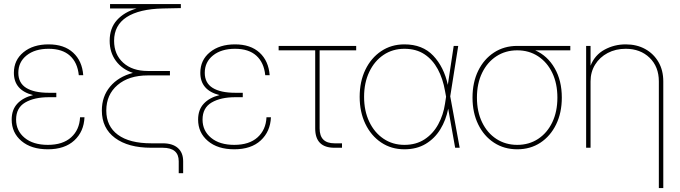

<svg xmlns="http://www.w3.org/2000/svg" viewBox="-20 -748 3443 972"><path d="M222.2 7.8Q138.2 7.8 88.6 -34.2Q39.1 -76.2 39.1 -142.6Q39.1 -192.4 67.6 -223.1Q96.2 -253.9 147.5 -266.6Q50.3 -291 50.3 -379.4Q50.3 -443.8 98.9 -483.6Q147.5 -523.4 226.1 -523.4Q304.7 -523.4 350.3 -481.4Q396 -439.5 401.4 -367.2H378.9Q372.6 -431.2 334 -466.1Q295.4 -501 226.1 -501Q156.7 -501 114.7 -467.5Q72.8 -434.1 72.8 -379.4Q72.8 -328.1 112.5 -303.2Q152.3 -278.3 227.5 -278.3H265.1V-255.9H227.5Q153.3 -255.9 107.4 -229Q61.5 -202.1 61.5 -142.6Q61.5 -85.9 104.7 -50.3Q147.9 -14.6 222.2 -14.6Q297.9 -14.6 340.1 -52.7Q382.3 -90.8 385.3 -154.3H407.7Q404.8 -82 356.2 -37.1Q307.6 7.8 222.2 7.8Z M884.8 128.9V68.4Q884.8 0 803.7 0H745.6Q628.9 0 562.3 -49.6Q495.6 -99.1 495.6 -188.5Q495.6 -259.8 537.6 -309.8Q579.6 -359.9 652.8 -378.9Q597.7 -397.5 566.4 -440.2Q535.2 -482.9 535.2 -541.5Q535.2 -605.5 572 -646.2Q608.9 -687 671.4 -705.1H537.1V-727.5H895.5V-707L805.2 -705.1Q685.1 -702.6 621.3 -661.4Q557.6 -620.1 557.6 -541.5Q557.6 -472.2 603.8 -430.4Q649.9 -388.7 728 -388.7H840.3V-366.2H728Q632.3 -366.2 575.2 -317.6Q518.1 -269 518.1 -188.5Q518.1 -108.9 576.9 -65.7Q635.7 -22.5 745.6 -22.5H803.7Q853.5 -22.5 880.4 1.2Q907.2 24.9 907.2 68.4V128.9Z M1166 7.8Q1082 7.8 1032.5 -34.2Q982.9 -76.2 982.9 -142.6Q982.9 -192.4 1011.5 -223.1Q1040 -253.9 1091.3 -266.6Q994.1 -291 994.1 -379.4Q994.1 -443.8 1042.7 -483.6Q1091.3 -523.4 1169.9 -523.4Q1248.5 -523.4 1294.2 -481.4Q1339.8 -439.5 1345.2 -367.2H1322.8Q1316.4 -431.2 1277.8 -466.1Q1239.3 -501 1169.9 -501Q1100.6 -501 1058.6 -467.5Q1016.6 -434.1 1016.6 -379.4Q1016.6 -328.1 1056.4 -303.2Q1096.2 -278.3 1171.4 -278.3H1209V-255.9H1171.4Q1097.2 -255.9 1051.3 -229Q1005.4 -202.1 1005.4 -142.6Q1005.4 -85.9 1048.6 -50.3Q1091.8 -14.6 1166 -14.6Q1241.7 -14.6 1283.9 -52.7Q1326.2 -90.8 1329.1 -154.3H1351.6Q1348.6 -82 1300 -37.1Q1251.5 7.8 1166 7.8Z M1673.3 0Q1575.7 0 1575.7 -97.7V-493.2H1390.6V-515.6H1783.2V-493.2H1598.1V-97.7Q1598.1 -22.5 1673.3 -22.5H1711.4V0Z M2027.3 7.8Q1960.9 7.8 1909.7 -26.6Q1858.4 -61 1829.6 -121.1Q1800.8 -181.2 1800.8 -257.8Q1800.8 -335 1829.6 -394.8Q1858.4 -454.6 1909.7 -489Q1960.9 -523.4 2027.3 -523.4Q2119.1 -523.4 2173.3 -466.1Q2227.5 -408.7 2247.1 -318.4L2276.9 -515.6H2299.8L2259.3 -260.3L2307.1 0H2284.2L2249 -197.8Q2237.8 -140.1 2209.2 -93.5Q2180.7 -46.9 2135 -19.5Q2089.4 7.8 2027.3 7.8ZM2238.3 -258.3 2232.9 -287.6Q2222.2 -349.6 2196.3 -397.7Q2170.4 -445.8 2128.7 -473.4Q2086.9 -501 2027.3 -501Q1967.8 -501 1921.6 -470Q1875.5 -439 1849.4 -384Q1823.2 -329.1 1823.2 -257.8Q1823.2 -186.5 1849.4 -131.6Q1875.5 -76.7 1921.6 -45.7Q1967.8 -14.6 2027.3 -14.6Q2086.9 -14.6 2129.9 -43Q2172.9 -71.3 2198.7 -118.9Q2224.6 -166.5 2232.9 -223.1Z M2598.6 7.8Q2532.2 7.8 2481 -25.6Q2429.7 -59.1 2400.9 -118.2Q2372.1 -177.2 2372.1 -253.9Q2372.1 -331.1 2400.9 -389.9Q2429.7 -448.7 2481 -482.2Q2532.2 -515.6 2598.6 -515.6H2867.2V-493.2H2689.5Q2751.5 -465.8 2787.8 -403.1Q2824.2 -340.3 2824.2 -253.9Q2824.2 -177.2 2795.4 -118.2Q2766.6 -59.1 2715.8 -25.6Q2665 7.8 2598.6 7.8ZM2598.6 -493.2Q2539.1 -493.2 2492.9 -463.1Q2446.8 -433.1 2420.7 -379.2Q2394.5 -325.2 2394.5 -253.9Q2394.5 -182.6 2420.7 -128.7Q2446.8 -74.7 2492.9 -44.7Q2539.1 -14.6 2598.6 -14.6Q2658.2 -14.6 2704.1 -44.7Q2750 -74.7 2775.9 -128.7Q2801.8 -182.6 2801.8 -253.9Q2801.8 -325.2 2775.9 -379.2Q2750 -433.1 2704.1 -463.1Q2658.2 -493.2 2598.6 -493.2Z M2969.7 -335.9V0H2947.3V-515.6H2969.7V-415.5Q2991.2 -469.7 3040.5 -496.6Q3089.8 -523.4 3147.5 -523.4Q3203.6 -523.4 3246.3 -499.8Q3289.1 -476.1 3313.5 -434.1Q3337.9 -392.1 3337.9 -335.9V204.1H3315.4V-335.9Q3315.4 -410.2 3268.6 -455.6Q3221.7 -501 3147.5 -501Q3096.7 -501 3056.4 -479.7Q3016.1 -458.5 2992.9 -421.1Q2969.7 -383.8 2969.7 -335.9Z"/></svg>

Font: Inter Display Thin
Style: Regular
Weight: 100
Designer: Rasmus Andersson
Foundry: rsms
Version: Version 4.000;git-a52131595